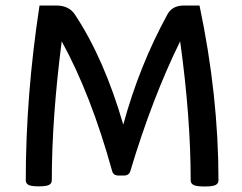

<svg xmlns="http://www.w3.org/2000/svg" viewBox="-20 -674 884 702"><path d="M728 7.8Q697.8 7.8 687.5 2.2Q677.2 -3.4 677.2 -14.6Q677.2 -244.6 638.7 -522.9Q537.1 -316.9 456.5 -48.3Q451.7 -32.2 432.6 -32.2H413.6Q394.5 -32.2 390.1 -48.3Q312 -330.1 205.6 -522.9Q169.4 -240.7 169.4 -14.6Q169.4 -3.9 159.9 1.7Q150.4 7.3 121.6 7.3Q92.8 7.3 83.5 1.7Q74.2 -3.9 74.2 -14.6Q74.2 -325.2 124.5 -653.8H185.5Q231.9 -653.8 253.4 -621.6Q360.4 -460.4 430.7 -218.3Q489.7 -434.6 592.3 -621.6Q609.9 -653.8 652.3 -653.8H709.5Q778.8 -325.2 778.8 -14.6Q778.8 -3.4 768.6 2.2Q758.3 7.8 728 7.8Z"/></svg>

Font: Bainsley
Style: Regular
Weight: 400
Designer: Paul James MIller
Foundry: High-Logic / Made with FontCreator
Version: Version 1.411;March 28, 2021;FontCreator 13.0.0.2683 64-bit